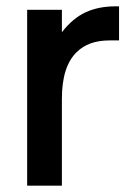

<svg xmlns="http://www.w3.org/2000/svg" viewBox="-20 -588 417 608"><path d="M66 0V-557H176V-486Q210 -530 251 -549Q292 -568 346 -568H357V-460H327Q260 -460 223 -423Q176 -378 176 -275V0Z"/></svg>

Font: Open Sauce One Medium
Style: Regular
Weight: 500
Designer: Alfredo Marco Pradil
Foundry: Creative Sauce Fz LLC
Version: Version 1.477